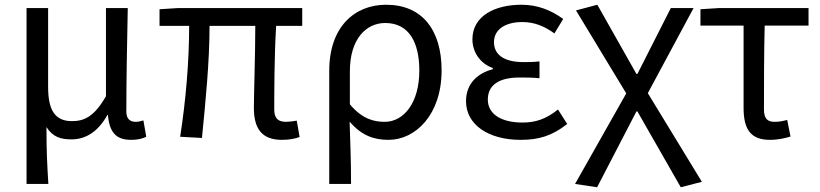

<svg xmlns="http://www.w3.org/2000/svg" viewBox="-20 -577 3459 810"><path d="M92 199H184C179 114 176 66 176 -41C203 2 238 11 281 11C341 11 393 -20 433 -92H435C442 -19 469 13 533 13C562 13 581 8 597 0L585 -69C572 -65 562 -63 553 -63C529 -63 513 -75 513 -106C513 -239 516 -394 519 -543H427V-171C376 -82 333 -66 283 -66C211 -66 183 -114 183 -210V-543H92Z M1169 13C1201 13 1225 8 1244 1L1232 -68C1211 -65 1199 -63 1188 -63C1153 -63 1137 -77 1137 -116C1137 -169 1137 -345 1145 -468H1255V-543H731L653 -538V-468H778C778 -319 764 -153 740 0L832 5C847 -148 864 -315 864 -468H1057C1057 -349 1051 -178 1051 -122C1051 -34 1085 13 1169 13Z M1369 199H1461C1461 102 1458 34 1455 -64C1506 -4 1559 13 1619 13C1733 13 1843 -93 1843 -280C1843 -452 1760 -557 1609 -557C1477 -557 1369 -465 1369 -278ZM1603 -63C1556 -63 1507 -76 1456 -137V-276C1456 -413 1525 -480 1605 -480C1705 -480 1749 -399 1749 -279C1749 -144 1684 -63 1603 -63Z M2176 13C2252 13 2308 -3 2373 -54L2334 -115C2283 -74 2238 -60 2185 -60C2092 -60 2038 -97 2038 -157C2038 -217 2083 -250 2172 -250C2199 -250 2225 -250 2256 -247V-318C2229 -315 2210 -315 2189 -315C2101 -315 2064 -350 2064 -399C2064 -455 2115 -484 2183 -484C2234 -484 2276 -467 2319 -436L2356 -497C2305 -534 2248 -557 2180 -557C2068 -557 1973 -510 1973 -411C1973 -360 2003 -310 2059 -290V-285C1998 -269 1946 -227 1946 -150C1946 -50 2042 13 2176 13Z M2499 213 2665 -107H2669L2852 213L2941 190L2713 -184L2906 -543H2810L2669 -265H2665L2500 -557L2410 -533L2622 -183L2406 199Z M3228 13C3263 13 3292 6 3315 -1L3301 -71C3282 -66 3267 -63 3248 -63C3217 -63 3203 -77 3203 -116C3203 -229 3203 -344 3206 -469H3391V-543H3013L2935 -538V-469H3117V-122C3117 -34 3145 13 3228 13Z"/></svg>

Font: Spoqa Han Sans Neo Regular
Style: Regular
Weight: 400
Designer: [Spoqa Han Sans Neo] Dong-huui Kim  Younghwa Kang  Yujin Lee  [Noto Sans] Ryoko NISHIZUKA  (kana & ideographs); Paul D. 
Foundry: Spoqa (http://www.spoqa-han-sans.com)
Version: Version 1.000